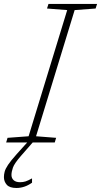

<svg xmlns="http://www.w3.org/2000/svg" viewBox="-59 -727 516 980"><path d="M-0.5 166Q-0.5 182.5 10.8 192.8Q22 203 43.5 203Q58.5 203 71.2 199Q84 195 104.5 183.5V205.5Q84.5 219.5 64.8 226Q45 232.5 25 232.5Q-10 232.5 -24.5 216Q-39 199.5 -39 177Q-39 163.5 -35.2 149.2Q-31.5 135 -17.8 114.2Q-4 93.5 25.5 60.5L80 0H-27.5L-20.5 -23.5L87 -31.5L284 -675.5L181 -683.5L188.5 -707H436.5L429 -683.5L322 -675.5L125 -31.5L227.5 -23.5L220.5 0H108L49 67.5Q14 107.5 6.8 129Q-0.5 150.5 -0.5 166Z"/></svg>

Font: Newsreader Caption ExtraLight
Style: Italic
Weight: 275
Italic angle: -17°
Designer: Hugues Gentile
Foundry: Production Type
Version: Version 1.001